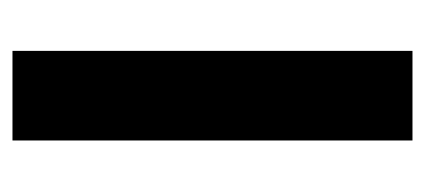

<svg xmlns="http://www.w3.org/2000/svg" viewBox="-202 -462 665 300"><g transform="rotate(90 130.0 -312.5)"><path d="M60 0V-625H200V0Z"/></g></svg>

Font: Changa ExtraLight
Style: Bold
Weight: 700
Version: Version 3.002; ttfautohint (v1.8.2)